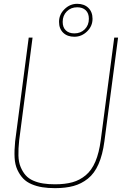

<svg xmlns="http://www.w3.org/2000/svg" viewBox="-20 -976 660 1002"><path d="M267.1 5.9Q230.5 5.9 201.2 1.2Q171.9 -3.4 145.3 -14.6Q118.7 -25.9 101.1 -44.2Q83.5 -62.5 70.8 -89.6Q58.1 -116.7 56.2 -153.6Q54.2 -190.4 59.1 -238.8L129.9 -779.8H149.9L80.1 -244.1Q75.2 -198.7 76.2 -164.1Q77.1 -129.4 87.9 -104Q98.6 -78.6 114 -61.3Q129.4 -43.9 153.3 -33.4Q177.2 -22.9 204.6 -18.6Q231.9 -14.2 267.1 -14.2Q319.8 -14.2 358.2 -24.9Q396.5 -35.6 427.5 -61.5Q458.5 -87.4 477.8 -132.8Q497.1 -178.2 505.9 -245.1L576.2 -779.8H596.2L524.9 -238.8Q515.6 -168 494.1 -119.4Q472.7 -70.8 438.7 -43.7Q404.8 -16.6 363.5 -5.4Q322.3 5.9 267.1 5.9ZM382.8 -938Q350.1 -938 328.6 -916.5Q307.1 -895 307.1 -861.8Q307.1 -833 323.5 -817.4Q339.8 -801.8 368.2 -801.8Q400.9 -801.8 422.4 -823.2Q443.8 -844.7 443.8 -877.9Q443.8 -906.7 427.5 -922.4Q411.1 -938 382.8 -938ZM382.8 -956.1Q419.4 -956.1 441.2 -934.8Q462.9 -913.6 462.9 -877.9Q462.9 -839.4 434.3 -811.8Q405.8 -784.2 368.2 -784.2Q331.5 -784.2 309.8 -805.2Q288.1 -826.2 288.1 -861.8Q288.1 -900.4 316.7 -928.2Q345.2 -956.1 382.8 -956.1Z"/></svg>

Font: Cooper Hewitt
Style: Thin Italic
Weight: 702
Designer: Village Type and Design LLC
Foundry: Cooper Hewitt Smithsonian Design Museum
Version: 1.000